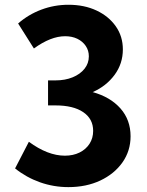

<svg xmlns="http://www.w3.org/2000/svg" viewBox="-20 -767 612 802"><path d="M43 -63.5 100.6 -174.8Q139.6 -146 177.5 -131.3Q215.3 -116.7 251 -116.7Q285.6 -116.7 312.3 -129.9Q338.9 -143.1 354 -166.5Q369.1 -189.9 369.1 -220.2Q369.1 -270.5 327.6 -298.6Q286.1 -326.7 211.9 -326.7H180.7V-431.2H211.9Q252 -431.2 283.4 -444.1Q314.9 -457 333 -479.7Q351.1 -502.4 351.1 -531.7Q351.1 -556.2 338.1 -575.2Q325.2 -594.2 303 -605Q280.8 -615.7 252 -615.7Q222.2 -615.7 189.7 -603Q157.2 -590.3 121.6 -564.5L55.7 -668.9Q98.6 -706.5 152.8 -726.8Q207 -747.1 266.1 -747.1Q332 -747.1 383.1 -723.1Q434.1 -699.2 463.6 -657.2Q493.2 -615.2 493.2 -560.5Q493.2 -501 458.5 -454.1Q423.8 -407.2 367.2 -382.3Q440.9 -361.8 483.2 -314Q525.4 -266.1 525.4 -197.8Q525.4 -136.7 491.5 -88.6Q457.5 -40.5 398.9 -12.9Q340.3 14.6 265.6 14.6Q204.1 14.6 147 -5.6Q89.8 -25.9 43 -63.5Z"/></svg>

Font: Kumbh Sans
Style: Bold
Weight: 700
Version: Version 1.005